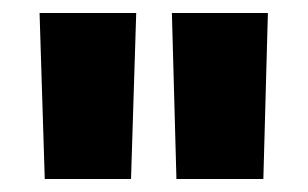

<svg xmlns="http://www.w3.org/2000/svg" viewBox="-20 -740 475 296"><path d="M245 -720H393L386 -464H252ZM41 -720H190L182 -464H49Z"/></svg>

Font: Kufam ExtraBold
Style: Regular
Weight: 800
Designer: Wael Morcos, Artur Schmal
Foundry: Original Type
Version: Version 1.300; ttfautohint (v1.8.3)